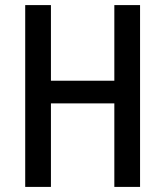

<svg xmlns="http://www.w3.org/2000/svg" viewBox="-20 -734 649 754"><path d="M530 0V-714H429V-417H180V-714H79V0H180V-328H429V0Z"/></svg>

Font: Noto Sans Gujarati UI Condensed Medium
Style: Regular
Weight: 500
Width: 3
Designer: Jelle Bosma - Monotype Design Team, Universal Thirst
Foundry: Monotype Imaging Inc.
Version: Version 2.106